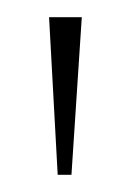

<svg xmlns="http://www.w3.org/2000/svg" viewBox="-20 -775 151 223"><path d="M47 -572 37 -755H75L63 -572Z"/></svg>

Font: DM Sans 20pt Thin
Style: Regular
Weight: 250
Version: Version 4.004;gftools[0.9.30]